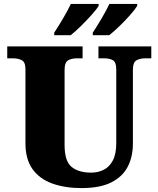

<svg xmlns="http://www.w3.org/2000/svg" viewBox="-20 -951 809 981"><path d="M396 10Q313 10 248 -13Q183 -36 146.5 -86.5Q110 -137 110 -219V-597Q110 -634 91 -643.5Q72 -653 46 -653H17V-714H402V-653H373Q347 -653 328.5 -643Q310 -633 310 -593V-210Q310 -128 345.5 -98.5Q381 -69 446 -69Q481 -69 510 -83.5Q539 -98 556.5 -131Q574 -164 574 -219V-597Q574 -634 556.5 -643.5Q539 -653 512 -653H483V-714H753V-653H723Q696 -653 677.5 -643Q659 -633 659 -593V-217Q659 -150 632.5 -99Q606 -48 548.5 -19Q491 10 396 10ZM454 -784Q475 -816 499 -856.5Q523 -897 539 -931H681V-921Q671 -904 645.5 -875Q620 -846 590.5 -817.5Q561 -789 538 -771H454ZM257 -784Q278 -816 302 -856.5Q326 -897 342 -931H484V-921Q474 -904 448 -875Q422 -846 393 -817.5Q364 -789 341 -771H257Z"/></svg>

Font: Noto Serif Devanagari Black
Style: Regular
Weight: 900
Designer: Universal Thirst, Indian Type Foundry and the Monotype Design Team
Foundry: Monotype Imaging Inc.
Version: Version 2.004; ttfautohint (v1.8.4.7-5d5b)